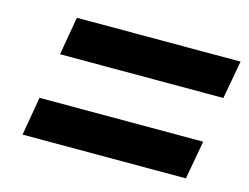

<svg xmlns="http://www.w3.org/2000/svg" viewBox="-64 -588 760 587"><g transform="rotate(15 316.0 -294.0)"><path d="M632 -488 610 -367H93L114 -488ZM585 -222 563 -100H46L67 -222Z"/></g></svg>

Font: Overused Grotesk
Style: Bold Italic
Weight: 700
Italic angle: -10°
Version: Version 0.003